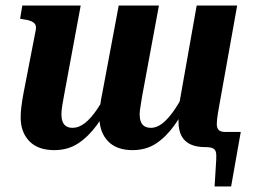

<svg xmlns="http://www.w3.org/2000/svg" viewBox="-20 -534 919 697"><path d="M212 -185Q208 -164 205.5 -147.5Q203 -131 203 -118Q203 -104 207 -93Q211 -82 220 -76Q229 -70 244 -70Q266 -70 288 -87Q310 -104 333 -138Q356 -172 378 -221L394 -185Q364 -124 332 -80.5Q300 -37 263 -13Q226 11 177 11Q118 11 86.5 -21.5Q55 -54 55 -108Q55 -126 57.5 -146Q60 -166 65 -194L110 -426Q112 -439 107.5 -446Q103 -453 92 -457.5Q81 -462 64 -464L53 -466L61 -514H273ZM496 -185Q493 -164 490 -147.5Q487 -131 487 -118Q487 -104 491 -93Q495 -82 504 -76Q513 -70 528 -70Q550 -70 571.5 -87.5Q593 -105 615.5 -138.5Q638 -172 661 -221L676 -185Q645 -124 614 -80.5Q583 -37 546.5 -13Q510 11 461 11Q403 11 372 -21.5Q341 -54 341 -108Q341 -120 342 -132.5Q343 -145 345 -160.5Q347 -176 351 -194L411 -514H557ZM724 0Q693 0 671.5 -10Q650 -20 639 -40.5Q628 -61 628 -93Q628 -100 628.5 -107Q629 -114 630.5 -122Q632 -130 634 -139L627 -136L694 -514H841L776 -151Q773 -135 771 -122.5Q769 -110 768 -100.5Q767 -91 767 -84Q767 -69 774 -62Q781 -55 798 -55H854L819 143H759L765 45Q766 27 763.5 17.5Q761 8 752 4Q743 0 724 0Z"/></svg>

Font: Roboto Serif 72pt SemiCondensed SemiBold
Style: Italic
Weight: 600
Width: 4
Italic angle: -10°
Designer: Greg Gazdowicz
Foundry: Commercial Type
Version: Version 1.008